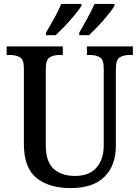

<svg xmlns="http://www.w3.org/2000/svg" viewBox="-20 -951 713 981"><path d="M342 10Q230 10 166 -42Q102 -94 102 -216V-603Q102 -647 81.5 -658.5Q61 -670 32 -670H14V-714H301V-670H283Q254 -670 234 -658Q214 -646 214 -599V-210Q214 -123 255 -87.5Q296 -52 363 -52Q436 -52 473 -94.5Q510 -137 510 -208V-603Q510 -647 490 -658.5Q470 -670 441 -670H424V-714H659V-670H641Q612 -670 592 -658Q572 -646 572 -599V-206Q572 -106 514 -48Q456 10 342 10ZM385 -784Q405 -818 426.5 -857.5Q448 -897 463 -931H565V-921Q555 -904 532 -875.5Q509 -847 482 -818.5Q455 -790 434 -771H385ZM215 -784Q235 -818 257 -857.5Q279 -897 293 -931H396V-921Q386 -904 362.5 -875.5Q339 -847 312 -818.5Q285 -790 264 -771H215Z"/></svg>

Font: Noto Serif Thai SemiCondensed Medium
Style: Regular
Weight: 500
Width: 4
Designer: Monotype Design Team
Foundry: Monotype Imaging Inc.
Version: Version 2.002; ttfautohint (v1.8.4.7-5d5b)